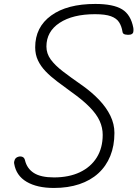

<svg xmlns="http://www.w3.org/2000/svg" viewBox="-20 -951 697 974"><path d="M253.5 2.5Q168 2.5 115 -28.8Q62 -60 52 -120.5Q50 -129.5 54.8 -140.8Q59.5 -152 73.5 -156Q85 -159 94.2 -155Q103.5 -151 106.5 -139Q116.5 -96 151.8 -73.5Q187 -51 253.5 -51Q329.5 -51 385 -77.2Q440.5 -103.5 470.8 -152Q501 -200.5 501 -267Q501 -303 485.8 -337Q470.5 -371 435.5 -407Q400.5 -443 342 -484.5Q303.5 -512.5 270 -537.8Q236.5 -563 211.5 -589Q186.5 -615 172.5 -644.8Q158.5 -674.5 158.5 -711Q158.5 -813.5 239.5 -872.2Q320.5 -931 463.5 -931Q554.5 -931 599.2 -903.8Q644 -876.5 656.5 -809Q658 -798.5 656.2 -788.8Q654.5 -779 642 -775.5Q630 -773 616.2 -775.8Q602.5 -778.5 601.5 -789.5Q597 -818 584.2 -838Q571.5 -858 543 -868.5Q514.5 -879 462 -879Q349 -879 282.2 -835Q215.5 -791 215.5 -715Q215.5 -679.5 237.2 -649.5Q259 -619.5 298.8 -589Q338.5 -558.5 392.5 -521Q444 -485 481.8 -445.5Q519.5 -406 540 -363.8Q560.5 -321.5 560.5 -276.5Q560.5 -211.5 539.5 -159.8Q518.5 -108 478.8 -71.8Q439 -35.5 382 -16.5Q325 2.5 253.5 2.5Z"/></svg>

Font: Edu VIC WA NT Hand Pre
Style: Regular
Weight: 400
Designer: Tina and Corey Anderson, Eben Sorkin, Mirko Velimirovic
Foundry: Google for Education
Version: Version 1.000